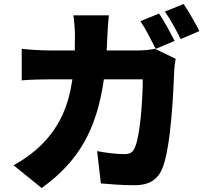

<svg xmlns="http://www.w3.org/2000/svg" viewBox="-20 -878 1040 963"><path d="M778 -810 684 -772C711 -733 740 -674 761 -633L856 -673C838 -708 803 -773 778 -810ZM901 -858 807 -820C834 -782 866 -723 886 -682L980 -722C963 -756 927 -820 901 -858ZM861 -583 758 -633C730 -628 700 -625 675 -625H515L519 -707C520 -731 523 -777 526 -801H348C352 -777 356 -726 356 -704L355 -625H230C192 -625 135 -628 89 -633V-475C135 -479 199 -480 230 -480H343C325 -354 283 -250 196 -160C150 -112 95 -75 48 -49L189 65C374 -68 465 -227 501 -480H696C696 -371 682 -197 658 -142C648 -117 637 -105 603 -105C565 -105 514 -111 467 -120L486 42C533 46 593 51 655 51C731 51 773 20 795 -35C837 -140 850 -413 854 -528C854 -538 858 -567 861 -583Z"/></svg>

Font: ChiuKong Gothic MN Heavy
Style: Regular
Weight: 900
Designer: Ryoko NISHIZUKA 西塚涼子 (kana, bopomofo & ideographs); Paul D. Hunt (Latin, Greek & Cyrillic); Sandoll Communications 산돌커뮤니
Foundry: Adobe
Version: Version 1.300